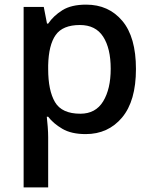

<svg xmlns="http://www.w3.org/2000/svg" viewBox="-20 -569 660 829"><path d="M352 -549Q449 -549 508 -479Q567 -409 567 -271Q567 -133 507 -61.5Q447 10 350 10Q288 10 249 -13Q210 -36 188 -65H182Q184 -48 186 -22.5Q188 3 188 23V240H82V-539H169L183 -467H188Q211 -501 249.5 -525Q288 -549 352 -549ZM325 -461Q251 -461 220.5 -418Q190 -375 188 -287V-271Q188 -178 217.5 -128Q247 -78 327 -78Q393 -78 425.5 -131.5Q458 -185 458 -272Q458 -360 425.5 -410.5Q393 -461 325 -461Z"/></svg>

Font: Noto Sans Lao Medium
Style: Regular
Weight: 500
Designer: Monotype Design Team
Foundry: Monotype Imaging Inc.
Version: Version 2.003; ttfautohint (v1.8.4.7-5d5b)